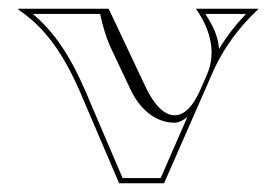

<svg xmlns="http://www.w3.org/2000/svg" viewBox="-20 -420 635 440"><path d="M356 0 463 -244C491 -311 531 -361 572 -399L571 -400H429C449.5 -370.6 464.9 -336.4 464.9 -300C464.9 -283 461.5 -265.6 453.8 -248L439 -214C421.7 -174.4 401.1 -155.8 380.1 -155.8C357.1 -155.8 333.7 -178.4 314 -220L229 -400H22V-398C98 -347 139 -270 176 -180L253 0ZM409.5 -152.1 348.2 -12H260.9L187.1 -184.6C154.3 -264.3 118 -335.5 55.3 -388H209.4C216.1 -358.3 223 -333.4 236 -306L279.1 -214.9C300.1 -170.5 335.8 -138.8 380.1 -138.8C389.1 -138.8 400.5 -144.4 409.5 -152.1ZM482.1 -308C479.1 -340.2 467.2 -361.4 450.9 -388H543.7C522 -365.4 500.8 -338.9 482.1 -308Z"/></svg>

Font: Sortefax
Style: Medium
Weight: 500
Designer: gluk
Foundry: gluk
Version: Version 0.261